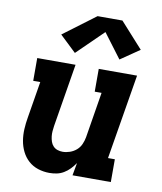

<svg xmlns="http://www.w3.org/2000/svg" viewBox="-86 -835 772 913"><g transform="rotate(10 300.0 -379.0)"><path d="M214 8Q186 8 159.5 -0.5Q133 -9 113 -27Q93 -45 81 -69.5Q69 -94 64.5 -121Q60 -148 61.5 -177Q63 -206 68 -234L97 -410H63V-520H248L198 -216Q196 -203 195 -190Q194 -177 195.5 -164.5Q197 -152 201 -140Q205 -128 213.5 -119Q222 -110 234 -106Q246 -102 259 -102Q276 -102 293.5 -108Q311 -114 325 -126Q339 -138 346.5 -155Q354 -172 357 -189L393 -410H360V-520H545L477 -110H510V0H325L336 -61Q325 -45 312 -31.5Q299 -18 283 -8.5Q267 1 249.5 4.5Q232 8 214 8ZM235 -575 156 -650 311 -766H431L541 -644L449 -581L361 -698Z"/></g></svg>

Font: Iosevka Etoile XBdObl
Style: Regular
Weight: 800
Italic angle: -9°
Designer: Belleve Invis
Foundry: Belleve Invis
Version: Version 15.5.2; ttfautohint (v1.8.4)